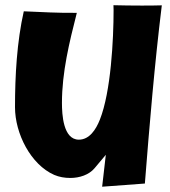

<svg xmlns="http://www.w3.org/2000/svg" viewBox="-20 -706 651 737"><path d="M37.6 -294.4C37.6 -193.4 98.1 -74.2 188 -34.7C207.5 -26.4 228 -22.9 250 -22.9C285.2 -22.9 321.3 -34.7 342.8 -60.1L386.2 -111.8L372.1 10.7L536.1 -1.5C554.2 -230 573.2 -458 601.1 -685.5C575.2 -684.6 549.3 -684.6 522.9 -684.6C487.3 -684.6 451.2 -685.1 415.5 -686C416 -679.7 416 -673.8 416 -667.5C416 -554.2 405.8 -353.5 363.3 -246.6C348.1 -208 322.8 -169.9 282.7 -169.9C222.2 -169.9 217.8 -267.6 217.8 -311C217.8 -428.7 246.1 -543.5 274.9 -656.7C207 -655.8 139.2 -659.7 71.3 -662.6C44.9 -545.4 37.6 -416.5 37.6 -294.4Z"/></svg>

Font: Luckiest Guy
Style: Regular
Weight: 400
Designer: Astigmatic (AOETI)
Foundry: Astigmatic (AOETI)
Version: Version 1.001